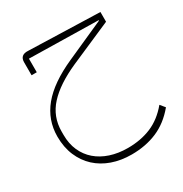

<svg xmlns="http://www.w3.org/2000/svg" viewBox="-169 -557 946 991"><g transform="rotate(-30 303.5 -61.5)"><path d="M333 304Q270 304 217.5 285.5Q165 267 127 232Q89 197 67.5 146.5Q46 96 46 32Q46 -66 108.5 -142Q171 -218 303 -277L531 -379V-382L120 -390V-309H89V-386Q89 -430 137 -427L560 -414V-356L310 -247Q195 -196 136.5 -132Q78 -68 78 20V41Q78 93 96.5 134.5Q115 176 148.5 205Q182 234 229 249.5Q276 265 333 265Q410 265 472 239Q534 213 584 153L607 181Q553 246 485 275Q417 304 333 304Z"/></g></svg>

Font: IBM Plex Sans Arabic ExtraLight
Style: Regular
Weight: 200
Designer: Mike Abbink, Paul van der Laan, Pieter van Rosmalen, Wael Morcos, Khajak Apelian
Foundry: Bold Monday
Version: Version 1.1